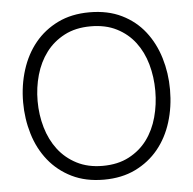

<svg xmlns="http://www.w3.org/2000/svg" viewBox="-52 -767 836 832"><g transform="rotate(-5 366.0 -351.0)"><path d="M367 13Q288 13 228 -16.5Q168 -46 127.5 -96.5Q87 -147 67 -213Q47 -279 47 -351Q47 -425 68 -491.5Q89 -558 129.5 -607.5Q170 -657 229.5 -686Q289 -715 367 -715Q447 -715 507 -685.5Q567 -656 606.5 -605.5Q646 -555 666 -489Q686 -423 686 -351Q686 -276 665.5 -210Q645 -144 604.5 -94.5Q564 -45 504.5 -16Q445 13 367 13ZM367 -47Q433 -47 481.5 -72.5Q530 -98 561 -140Q592 -182 607 -237Q622 -292 622 -351Q622 -412 606.5 -467Q591 -522 559.5 -563.5Q528 -605 480 -629.5Q432 -654 367 -654Q301 -654 252.5 -628.5Q204 -603 172.5 -561Q141 -519 125.5 -464.5Q110 -410 110 -351Q110 -291 126 -236Q142 -181 174 -139Q206 -97 254.5 -72Q303 -47 367 -47Z"/></g></svg>

Font: Higure Gothic
Style: Regular
Weight: 400
Designer: Yoshimichi Ohira
Foundry: Positype
Version: Version 1.000